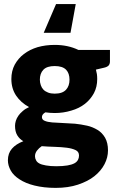

<svg xmlns="http://www.w3.org/2000/svg" viewBox="-20 -749 575 948"><path d="M250 -286.6Q288.6 -286.6 306.2 -306.2Q323.2 -324.7 323.2 -355.5Q323.2 -387.2 306.2 -404.8Q288.6 -422.9 250 -422.9Q211.9 -422.9 194.3 -404.8Q176.8 -386.7 176.8 -355.5Q176.8 -341.8 181.6 -328.1Q185.5 -315.9 194.3 -306.6Q203.1 -297.4 217.3 -292Q231 -286.6 250 -286.6ZM370.1 19Q370.1 0 353.5 -7.8Q336.4 -16.1 310.5 -19.5Q284.2 -22.9 251.5 -23.9Q214.8 -24.9 186 -27.3Q171.9 -17.6 162.6 -5.4Q152.8 7.3 152.8 22.5Q152.8 33.2 158.2 42.5Q162.6 51.8 174.3 58.1Q184.6 64 207 67.9Q229 71.8 257.8 71.8Q289.6 71.8 313 67.9Q334 64.5 347.7 57.1Q359.4 50.8 365.2 40Q370.1 30.8 370.1 19ZM367.2 -502.4H522.9V-445.8Q522.9 -433.1 516.1 -425.3Q508.3 -417.5 491.2 -414.1L453.6 -405.3Q455.1 -399.4 458.5 -382.8Q460 -371.6 460 -358.9Q460 -319.8 443.8 -289.1Q426.8 -257.8 399.4 -236.3Q370.6 -213.9 332.5 -203.1Q293 -190.9 250 -190.9Q241.2 -190.9 226.6 -191.9Q210.9 -192.9 204.1 -194.3Q187 -184.6 187 -170.9Q187 -157.7 201.2 -152.3Q214.4 -146.5 237.8 -144.5Q261.2 -142.6 290.5 -141.6Q308.6 -141.1 350.1 -138.2Q378.9 -135.3 410.2 -128.4Q436.5 -122.6 461.9 -107.4Q484.4 -93.8 499 -68.8Q513.2 -43.5 513.2 -6.8Q513.2 28.8 496.1 61.5Q479 94.7 445.8 121.1Q414.6 146 365.2 162.6Q316.9 178.7 254.9 178.7Q196.8 178.7 149.9 167Q106.4 156.2 76.7 136.7Q46.4 117.2 33.2 93.3Q19 67.9 19 42.5Q19 7.8 39.1 -15.1Q58.6 -37.6 95.2 -51.8Q76.2 -62.5 64.9 -81.5Q54.2 -99.6 54.2 -127.9Q54.2 -139.2 58.1 -152.3Q62 -165 70.8 -177.7Q77.6 -188 92.3 -200.7Q105.5 -212.4 123.5 -220.2Q82.5 -242.7 59.6 -276.9Q36.1 -312 36.1 -358.9Q36.1 -398.4 52.7 -429.7Q70.3 -461.4 98.1 -482.4Q127 -504.4 165.5 -516.1Q205.1 -527.3 250 -527.3Q315.9 -527.3 367.2 -502.4ZM354 -729 328.1 -586.9H195.8L256.8 -729Z"/></svg>

Font: Lato-ExtraBold
Style: Regular
Weight: 500
Designer: Lukasz Dziedzic with Adam Twardoch and Botio Nikoltchev
Foundry: tyPoland Lukasz Dziedzic
Version: ""